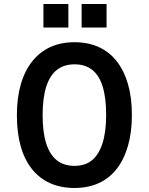

<svg xmlns="http://www.w3.org/2000/svg" viewBox="-20 -925 741 955"><path d="M351 10Q283 10 230 -13.5Q177 -37 139.5 -83.5Q102 -130 83 -197.5Q64 -265 64 -352Q64 -438 83.5 -505.5Q103 -573 140.5 -620Q178 -667 230.5 -691Q283 -715 351 -715Q418 -715 471 -691Q524 -667 560.5 -620.5Q597 -574 616.5 -507Q636 -440 636 -353Q636 -267 616.5 -199.5Q597 -132 560.5 -85Q524 -38 471 -14Q418 10 351 10ZM351 -100Q403 -100 437 -127.5Q471 -155 489.5 -211.5Q508 -268 508 -353Q508 -439 490.5 -495Q473 -551 438 -578Q403 -605 351 -605Q298 -605 263 -577.5Q228 -550 210 -494Q192 -438 192 -352Q192 -267 210 -211Q228 -155 263 -127.5Q298 -100 351 -100ZM386 -788V-905H510V-788ZM196 -788V-905H320V-788Z"/></svg>

Font: Nunito Sans 7pt Condensed
Style: Bold
Weight: 700
Width: 3
Designer: Vernon Adams
Foundry: Vernon Adams
Version: Version 3.101;gftools[0.9.27]